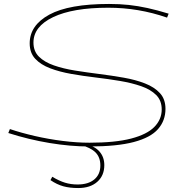

<svg xmlns="http://www.w3.org/2000/svg" viewBox="-20 -730 941 970"><path d="M832 -661 824 -641Q752 -666 678 -678.5Q604 -691 527 -691Q348 -691 248.5 -643.5Q149 -596 149 -515Q149 -471 177 -443.5Q205 -416 252.5 -399.5Q300 -383 359.5 -373.5Q419 -364 482.5 -356Q546 -348 605.5 -337.5Q665 -327 712.5 -308.5Q760 -290 788 -259.5Q816 -229 816 -180Q816 -121 778.5 -78Q741 -35 656 -12.5Q571 10 430 10Q336 10 230.5 -7.5Q125 -25 22 -58L30 -78Q86 -59 155.5 -43Q225 -27 297 -18Q369 -9 432 -9Q562 -9 642.5 -30Q723 -51 760 -89Q797 -127 797 -177Q797 -222 769 -250Q741 -278 693.5 -294.5Q646 -311 586.5 -321Q527 -331 463.5 -338.5Q400 -346 340.5 -356.5Q281 -367 233.5 -385Q186 -403 158 -433Q130 -463 130 -511Q130 -602 229 -656Q328 -710 531 -710Q585 -710 631 -705Q677 -700 725 -689.5Q773 -679 832 -661ZM235 180 244 163Q279 184 308.5 193Q338 202 372 202Q426 202 456.5 176.5Q487 151 487 106Q487 65 463 40.5Q439 16 382 0H413Q457 7 482 35Q507 63 507 104Q507 157 471.5 188.5Q436 220 375 220Q332 220 299.5 211Q267 202 235 180Z"/></svg>

Font: Georama Extra Expanded Thin
Style: Italic
Weight: 100
Width: 8
Italic angle: -9°
Designer: Jean-Baptiste Levee
Foundry: Production Type
Version: Version 1.000